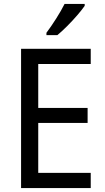

<svg xmlns="http://www.w3.org/2000/svg" viewBox="-20 -964 540 984"><path d="M445 0H88V-714H445V-636H176V-411H429V-334H176V-78H445ZM414 -934Q401 -915 376.5 -886.5Q352 -858 324 -830Q296 -802 274 -784H218V-796Q242 -828 268 -869Q294 -910 311 -944H414Z"/></svg>

Font: Noto Sans Gujarati SemiCondensed
Style: Regular
Weight: 400
Width: 4
Designer: Jelle Bosma - Monotype Design Team, Universal Thirst
Foundry: Monotype Imaging Inc.
Version: Version 2.106; ttfautohint (v1.8.4.7-5d5b)